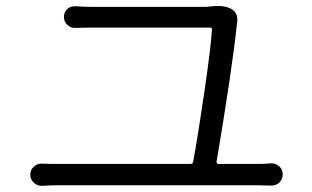

<svg xmlns="http://www.w3.org/2000/svg" viewBox="-20 -684 1040 641"><path d="M703.1 -144.5Q702.1 -136.7 709 -136.7H842.8Q861.3 -136.7 883.8 -138.7Q900.4 -139.6 912.1 -128.9Q923.8 -118.2 923.8 -101.6Q923.8 -85 912.1 -74.2Q900.4 -63.5 883.8 -64.5Q861.3 -65.4 842.8 -65.4H167Q147.5 -65.4 121.1 -63.5Q120.1 -63.5 119.1 -63.5Q104.5 -63.5 92.8 -74.2Q81.1 -85 81.1 -101.6Q81.1 -117.2 93.3 -127.9Q105.5 -138.7 121.1 -137.7Q141.6 -136.7 167 -136.7H616.2Q624 -136.7 625 -144.5Q642.6 -241.2 663.6 -386.2Q684.6 -531.2 687.5 -585Q688.5 -591.8 680.7 -591.8H286.1Q259.8 -591.8 232.4 -590.8Q216.8 -589.8 205.1 -600.6Q193.4 -611.3 193.4 -627.4Q193.4 -643.6 205.1 -654.3Q214.8 -663.1 229.5 -663.1Q230.5 -663.1 232.4 -663.1Q260.7 -661.1 285.2 -661.1H663.1Q673.8 -661.1 687.5 -663.1Q698.2 -664.1 708 -664.1Q732.4 -664.1 750 -655.3Q772.5 -644.5 772.5 -617.2Q772.5 -613.3 771.5 -608.4Q754.9 -451.2 703.1 -144.5Z"/></svg>

Font: Gen Jyuu Gothic Normal
Style: Regular
Weight: 300
Designer: [Source Han Sans]
Ryoko NISHIZUKA  (kana & ideographs); Paul D. Hunt (Latin, Greek & Cyrillic); Wenlong ZHANG  (bopomofo
Version: Version 1.002.20150607